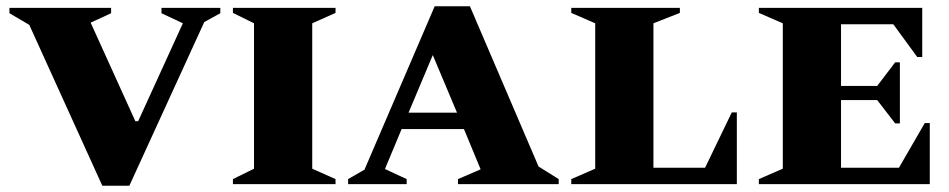

<svg xmlns="http://www.w3.org/2000/svg" viewBox="-20 -585 3014 610"><path d="M305 5 73 -506 10 -543V-560H333V-543L268 -513L410 -200H419L561 -511L493 -543V-560H680V-543L629 -515L391 5Z M720 0V-16L787 -49V-511L720 -544V-560H1046V-544L972 -511V-49L1046 -16V0Z M1086 0V-16L1138 -46L1361 -565H1473L1691 -56L1755 -16V0H1435V-16L1507 -47L1454 -175H1256L1203 -48L1272 -16V0ZM1278 -227H1432L1355 -410Z M1795 0V-16L1871 -49V-511L1795 -544V-560H2140V-544L2056 -511V-52H2220L2305 -228H2321V0Z M2391 0V-16L2467 -49V-511L2391 -544V-560H2910V-404H2894L2818 -508H2652V-312H2767L2824 -387H2839V-193H2824L2767 -267H2652V-52H2836L2918 -194H2934V0Z"/></svg>

Font: Spectral SC ExtraBold
Style: Regular
Weight: 800
Designer: Jean-Baptiste Levee
Foundry: Production Type
Version: Version 2.001